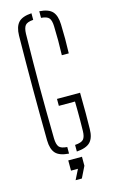

<svg xmlns="http://www.w3.org/2000/svg" viewBox="-143 -857 636 1069"><g transform="rotate(-15 175.0 -323.0)"><path d="M156 4.5Q101.5 0.5 79.8 -23.5Q58 -47.5 57 -98Q56 -179 55.5 -253.2Q55 -327.5 55 -400Q55 -472.5 55.5 -546.8Q56 -621 57 -702Q58 -752.5 80 -776.8Q102 -801 156 -804.5V-766.5Q121 -764 109.5 -749.8Q98 -735.5 97 -702Q95.5 -613 94.8 -540.2Q94 -467.5 94 -400Q94 -332.5 94.8 -259.8Q95.5 -187 97 -98Q98 -64.5 109.2 -50.2Q120.5 -36 156 -33.5ZM201 4.5V-33.5Q238.5 -36 250.5 -50.2Q262.5 -64.5 263 -98Q263.5 -130 263.8 -156.2Q264 -182.5 263.8 -208.8Q263.5 -235 263 -267H170V-307H303Q304 -235 304 -189.5Q304 -144 303 -98Q302.5 -47.5 279.5 -23.5Q256.5 0.5 201 4.5ZM259 -535Q260.5 -582.5 260.5 -618.8Q260.5 -655 259 -702Q258 -735.5 246.5 -749.5Q235 -763.5 201 -766V-804Q254 -800.5 275.8 -776.5Q297.5 -752.5 299 -702Q300.5 -655 300.5 -618.8Q300.5 -582.5 299 -535ZM153 157 182 99H142V40H221V92L189 157Z"/></g></svg>

Font: Big Shoulders Stencil Text SC Thin
Style: Regular
Weight: 100
Designer: Patric King
Foundry: XO Type Co
Version: Version 2.001